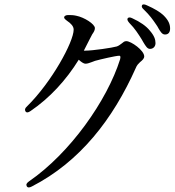

<svg xmlns="http://www.w3.org/2000/svg" viewBox="-20 -804 790 868"><path d="M620 -627 628 -613C639 -595 646 -583 658 -583C673 -583 683 -594 683 -609C683 -626 677 -643 657 -666C641 -686 614 -705 579 -721C568 -727 560 -726 557 -721C554 -716 557 -709 565 -700C590 -675 606 -649 620 -627ZM95 -301C99 -294 107 -294 118 -302C205 -361 279 -442 336 -534C346 -525 357 -516 367 -516C376 -516 385 -520 394 -523L410 -529C435 -536 504 -552 519 -552C524 -552 526 -549 523 -536C464 -349 297 -112 111 16C100 24 97 30 101 38C105 45 113 45 124 39C342 -73 491 -266 594 -497C599 -510 606 -516 613 -523C623 -531 632 -539 632 -549C632 -576 573 -618 551 -618C542 -618 537 -613 531 -608C524 -603 517 -597 508 -594C488 -588 399 -575 366 -575H359L386 -628L397 -649C404 -659 409 -667 409 -677C409 -695 361 -726 324 -733C311 -736 299 -736 288 -736C277 -736 271 -731 270 -727C269 -721 274 -717 283 -710C301 -698 313 -685 313 -670C313 -615 214 -433 102 -323C93 -315 91 -308 95 -301ZM631 -760C657 -735 671 -715 686 -693C689 -689 694 -681 697 -675C706 -660 713 -648 726 -648C742 -648 749 -659 749 -675C749 -694 742 -712 720 -734C705 -749 678 -765 644 -780C632 -786 624 -785 622 -780C619 -774 622 -768 631 -760Z"/></svg>

Font: 寒蝉锦书宋 CompactLight
Style: Bold
Weight: 400
Width: 4
Designer: 寒蝉锦书宋{Warren} 思源宋体{Ryoko NISHIZUKA 西塚涼子 (kana & ideographs); Frank Grießhammer (Latin, Greek & Cyrillic); Wenlong ZHANG 
Foundry: Adobe & ChillType
Version: Version 2.000;Glyphs 3.1.1 (3135)